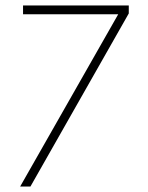

<svg xmlns="http://www.w3.org/2000/svg" viewBox="-20 -680 538 700"><path d="M64 -660H449.5V-631L91 0H53.5L411 -628H64Z"/></svg>

Font: League Spartan ExtraLight
Style: Regular
Weight: 200
Foundry: The League of Moveable Type
Version: Version 2.002